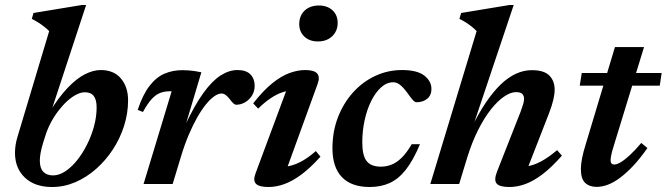

<svg xmlns="http://www.w3.org/2000/svg" viewBox="-20 -737 2670 769"><path d="M151.5 -161Q145.5 -141 142.5 -124Q139.5 -107 139.5 -93.5Q139.5 -64 153.2 -49.2Q167 -34.5 192.5 -34.5Q216.5 -34.5 241 -50.5Q265.5 -66.5 288 -94.2Q310.5 -122 328.2 -157.2Q346 -192.5 356.5 -231Q367 -269.5 367 -307Q367 -337.5 355.5 -352.5Q344 -367.5 320 -367.5Q304 -367.5 285.5 -358Q267 -348.5 248.5 -331.5Q230 -314.5 212.8 -291.8Q195.5 -269 182 -242.8Q168.5 -216.5 160 -188ZM177 -612.5Q168 -621.5 157.2 -630Q146.5 -638.5 134.2 -646.2Q122 -654 107.5 -661.5L114 -685L308 -717H325L180.5 -277.5L176.5 -285Q215 -347.5 250.8 -385Q286.5 -422.5 320 -439.5Q353.5 -456.5 383.5 -456.5Q436 -456.5 464.5 -422.5Q493 -388.5 493 -335Q493 -283.5 477 -233Q461 -182.5 432.2 -138.5Q403.5 -94.5 365 -60.5Q326.5 -26.5 281.5 -7.2Q236.5 12 188.5 12Q119.5 12 79.8 -25.5Q40 -63 40 -125Q40 -140 42.5 -156.5Q45 -173 50.5 -190.5Z M667.5 -371.5Q666 -371.5 664.2 -371.5Q662.5 -371.5 660.5 -371.5Q639.5 -371.5 622 -365Q604.5 -358.5 588 -340.8Q571.5 -323 552.5 -288.5L531.5 -297Q552 -358.5 579 -393.2Q606 -428 639 -442Q672 -456 710 -456Q724.5 -456 736.5 -455Q748.5 -454 760.5 -452.2Q772.5 -450.5 786.5 -447.5L721 -228L720.5 -233Q758.5 -314.5 793.8 -363.5Q829 -412.5 863.2 -434.5Q897.5 -456.5 931 -456.5Q966 -456.5 983 -439Q1000 -421.5 1000 -393.5Q1000 -371.5 989.2 -354.2Q978.5 -337 961.5 -327.2Q944.5 -317.5 926 -317.5Q921 -317.5 914.8 -323Q908.5 -328.5 900.5 -339.5Q892 -350.5 884 -356.5Q876 -362.5 867 -362.5Q854 -362.5 838 -351.2Q822 -340 804.8 -318.8Q787.5 -297.5 770 -266.8Q752.5 -236 736 -197.2Q719.5 -158.5 705.5 -112L671.5 0H555Z M1004 -44 1136 -399 1160 -375Q1136.5 -375.5 1113 -368Q1089.5 -360.5 1065 -344.2Q1040.5 -328 1014 -302L994 -323Q1034.5 -374.5 1070.5 -403.5Q1106.5 -432.5 1139.5 -444.5Q1172.5 -456.5 1202.5 -456.5Q1238 -456.5 1250.2 -442.8Q1262.5 -429 1252 -400.5L1120 -37L1098.5 -69Q1122 -67.5 1145.8 -73.8Q1169.5 -80 1194.2 -94.5Q1219 -109 1245 -132L1263.5 -109.5Q1223.5 -65 1187.5 -38.2Q1151.5 -11.5 1119 0.2Q1086.5 12 1055.5 12Q1017.5 12 1005 -1.2Q992.5 -14.5 1004 -44ZM1178.5 -641Q1178.5 -662.5 1188 -679.2Q1197.5 -696 1215.2 -705.5Q1233 -715 1257 -715Q1291 -715 1311.8 -695.8Q1332.5 -676.5 1332.5 -645Q1332.5 -624 1322.8 -607.2Q1313 -590.5 1295.5 -580.8Q1278 -571 1253.5 -571Q1219.5 -571 1199 -590.5Q1178.5 -610 1178.5 -641Z M1555 -407.5Q1529 -407.5 1506.5 -387.2Q1484 -367 1467 -333Q1450 -299 1440.5 -255.8Q1431 -212.5 1431 -167Q1431 -113.5 1448.8 -91.5Q1466.5 -69.5 1505 -69.5Q1528.5 -69.5 1549.2 -78Q1570 -86.5 1589.8 -106.2Q1609.5 -126 1629 -159.5H1662Q1635 -94.5 1605.2 -57Q1575.5 -19.5 1540.2 -3.8Q1505 12 1461 12Q1387.5 12 1349.5 -27.5Q1311.5 -67 1311.5 -143.5Q1311.5 -210 1333.5 -267Q1355.5 -324 1394 -366.8Q1432.5 -409.5 1483 -433Q1533.5 -456.5 1590 -456.5Q1651 -456.5 1679.5 -434.2Q1708 -412 1708 -380.5Q1708 -355.5 1691 -341.5Q1674 -327.5 1648.5 -327.5Q1641.5 -327 1632.5 -337.5Q1623.5 -348 1610.5 -366.5Q1597 -385 1583.5 -396.2Q1570 -407.5 1555 -407.5Z M1851.5 -106.5 1819 0H1703.5L1889 -612.5Q1880 -622 1869.5 -630.2Q1859 -638.5 1846.8 -646.5Q1834.5 -654.5 1820 -661.5L1827 -685L2021 -717H2037.5L1869.5 -216.5L1867 -222Q1896 -282 1925.8 -326Q1955.5 -370 1985.5 -398.8Q2015.5 -427.5 2046.8 -441.8Q2078 -456 2110 -456Q2159.5 -456 2180.5 -434.2Q2201.5 -412.5 2201.5 -378Q2201.5 -360 2196 -336.8Q2190.5 -313.5 2179 -283.5L2083 -37L2069 -69.5Q2090.5 -69 2113 -76Q2135.5 -83 2160 -98Q2184.5 -113 2211.5 -135.5L2230.5 -113.5Q2190 -67.5 2153.8 -39.8Q2117.5 -12 2084.5 0Q2051.5 12 2020.5 12Q1981 12 1969.2 -1.8Q1957.5 -15.5 1970.5 -49L2065.5 -290.5Q2072.5 -309.5 2075.8 -321.2Q2079 -333 2079 -341.5Q2079 -353.5 2071.8 -360.8Q2064.5 -368 2047 -368Q2025 -368 1999 -350.2Q1973 -332.5 1946.2 -298.8Q1919.5 -265 1895 -216.5Q1870.5 -168 1851.5 -106.5Z M2302 -394 2310 -444.5H2630L2622.5 -394ZM2441 -162Q2434.5 -142 2431.2 -129.2Q2428 -116.5 2426.8 -108.8Q2425.5 -101 2425.5 -95.5Q2425.5 -86 2429.5 -82Q2433.5 -78 2440.5 -78Q2450.5 -78 2466.2 -87.2Q2482 -96.5 2502.8 -115.8Q2523.5 -135 2548.5 -164.5L2573 -144Q2544 -102.5 2516.5 -73.2Q2489 -44 2463.5 -25Q2438 -6 2414.5 2.8Q2391 11.5 2369.5 11.5Q2341 11.5 2323.8 -4.5Q2306.5 -20.5 2306.5 -60.5Q2306.5 -77.5 2311.2 -102.8Q2316 -128 2326.5 -161L2443 -548.5H2559.5Z"/></svg>

Font: Newsreader 16pt 16pt SemiBold
Style: Italic
Weight: 600
Italic angle: -17°
Version: Version 1.003